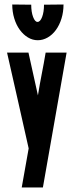

<svg xmlns="http://www.w3.org/2000/svg" viewBox="-20 -681 326 850"><path d="M11.2 -448.2H106L147.9 -258.8Q155.8 -307.6 164.8 -353.3Q173.8 -398.9 182.1 -448.2H274.9L169.9 148.9H76.2L106.9 -23.9Q84 -127.9 59.1 -236.6Q34.2 -345.2 11.2 -448.2ZM34.2 -661.1 118.2 -660.2Q118.2 -627.9 126.5 -606Q134.8 -584 146 -584Q158.2 -584 166.5 -606Q174.8 -627.9 174.8 -660.2L261.2 -661.1Q261.2 -627.9 252.2 -598.9Q243.2 -569.8 227.5 -548.3Q211.9 -526.9 190.9 -514.9Q169.9 -502.9 147 -502.9Q124 -502.9 103.5 -515.4Q83 -527.8 67.4 -549.3Q51.8 -570.8 43 -599.9Q34.2 -628.9 34.2 -661.1Z"/></svg>

Font: Fundamental  Brigade Condensed
Style: Regular
Weight: 400
Width: 3
Designer: Peter Wiegel, original typeface by Carl Albert Fahrenwaldt 1901
Foundry: Peter Wiegel
Version: Version 0.000 2012 initial release